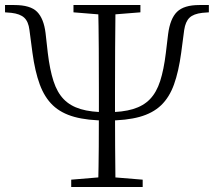

<svg xmlns="http://www.w3.org/2000/svg" viewBox="-26 -743 850 763"><path d="M399 -264Q322 -264 269.5 -278.5Q217 -293 184 -324.5Q151 -356 132 -407.5Q113 -459 103 -533L91 -624Q87 -657 70.5 -672.5Q54 -688 19 -692L-6 -694V-723H31Q95 -723 121.5 -696Q148 -669 155 -612L164 -532Q172 -466 186.5 -421Q201 -376 227 -349Q253 -322 294.5 -309.5Q336 -297 399 -297Q461 -297 502.5 -309.5Q544 -322 570 -349Q596 -376 610.5 -421Q625 -466 633 -532L642 -607Q650 -669 677.5 -696Q705 -723 766 -723H804V-694L778 -692Q743 -688 727 -672.5Q711 -657 706 -624L694 -533Q684 -459 665.5 -407.5Q647 -356 614 -324.5Q581 -293 528.5 -278.5Q476 -264 399 -264ZM364 0Q366 -83 366.5 -159Q367 -235 367 -320V-377Q367 -460 366.5 -550.5Q366 -641 364 -723H433Q432 -641 431.5 -551Q431 -461 431 -377V-320Q431 -237 431.5 -160Q432 -83 433 0ZM257 0V-29L389 -40H407L541 -29V0ZM266 -694V-723H532V-694L407 -684H389Z"/></svg>

Font: Early Summer Mincho VF
Style: Regular
Weight: 250
Designer: GuiWonder
Version: Version 1.002